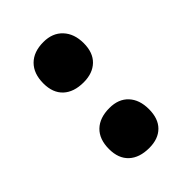

<svg xmlns="http://www.w3.org/2000/svg" viewBox="-19 -697 360 360"><g transform="rotate(45 161.0 -517.5)"><path d="M20 -519Q20 -543 35 -557Q50 -571 75 -571Q100 -571 113.5 -557Q127 -543 127 -519Q127 -493 113.5 -478.5Q100 -464 75 -464Q49 -464 34.5 -478.5Q20 -493 20 -519ZM195 -519Q195 -543 209.5 -556.5Q224 -570 249 -570Q274 -570 287.5 -556.5Q301 -543 301 -519Q301 -493 287.5 -478.5Q274 -464 249 -464Q223 -464 209 -478.5Q195 -493 195 -519Z"/></g></svg>

Font: Cormorant Unicase
Style: Bold
Weight: 700
Designer: Christian Thalmann (Catharsis Fonts)
Foundry: Catharsis Fonts
Version: Version 4.000